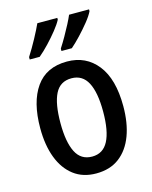

<svg xmlns="http://www.w3.org/2000/svg" viewBox="-116 -842 736 929"><g transform="rotate(-15 251.5 -378.0)"><path d="M460 -271Q460 -187 436.5 -124Q413 -61 366.5 -25.5Q320 10 250 10Q184 10 138 -25Q92 -60 68 -123Q44 -186 44 -271Q44 -402 96 -476Q148 -550 252 -550Q347 -550 403.5 -478.5Q460 -407 460 -271ZM145 -270Q145 -175 170.5 -124.5Q196 -74 252 -74Q307 -74 333 -124Q359 -174 359 -271Q359 -367 333 -416.5Q307 -466 252 -466Q195 -466 170 -416.5Q145 -367 145 -270ZM421 -757Q411 -736 388 -707.5Q365 -679 339 -651.5Q313 -624 292 -606H240V-618Q255 -641 271 -669Q287 -697 300.5 -723Q314 -749 321 -766H421ZM262 -757Q251 -736 229 -708.5Q207 -681 181 -653.5Q155 -626 131 -606H81V-618Q104 -654 127 -696.5Q150 -739 162 -766H262Z"/></g></svg>

Font: Noto Sans Condensed Medium
Style: Regular
Weight: 500
Width: 3
Designer: Monotype Design Team
Foundry: Monotype Imaging Inc.
Version: Version 2.013; ttfautohint (v1.8.4.7-5d5b)